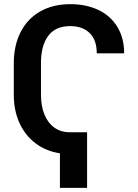

<svg xmlns="http://www.w3.org/2000/svg" viewBox="-20 -737 668 931"><path d="M402.3 173.8H270.5V6.3Q203.1 -3.9 152.3 -42.2Q101.6 -80.6 74.2 -141.1Q46.9 -201.7 46.9 -277.3V-429.7Q46.9 -516.1 79.6 -580.8Q112.3 -645.5 174.3 -681.2Q236.3 -716.8 321.3 -716.8Q398.4 -716.8 457.5 -688.5Q516.6 -660.2 549.3 -606.2Q582 -552.2 582 -478.5H449.2Q449.2 -543 414.8 -576.7Q380.4 -610.4 320.3 -610.4Q249 -610.4 213.9 -563.2Q178.7 -516.1 178.7 -430.7V-277.3Q178.7 -223.1 195.3 -182.1Q211.9 -141.1 243.4 -118.4Q274.9 -95.7 318.4 -95.7H402.3Z"/></svg>

Font: Pretendard SemiBold
Style: Regular
Weight: 600
Designer: Base glyphs from Inter by Rasmus Andersson; Hangeul glyphs from Noto Sans CJK(Source Han Sans) by Jang Soo-young and Kan
Foundry: Kil Hyung-jin
Version: Version 1.309